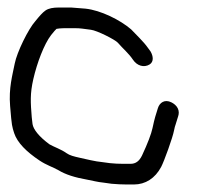

<svg xmlns="http://www.w3.org/2000/svg" viewBox="-20 -501 578 511"><path d="M136.7 -481C121.5 -481 109.5 -479 100.8 -472.9C93.1 -467.5 85.1 -458.3 74.2 -444.9C55.1 -423.6 25.2 -362.3 19.2 -331.9C13 -300.2 3 -266.8 6.9 -219.1C9 -192.7 10.6 -176.5 11.9 -168.9C13.1 -161.7 15.2 -153.9 17.7 -146.7C26.1 -121.4 50 -97.3 85.5 -73.6C103.7 -61.5 120.6 -56.4 135.2 -48.2C154 -36.6 179.2 -28.5 213.2 -22.6C227 -20.2 238.2 -16.6 255.8 -14.9L275.7 -12.1L276 -12C290.7 -10.7 304.3 -10 317.1 -10H336.5C366.9 -10 392.9 -26.5 408.9 -56.7C416.8 -71.6 439.7 -134.9 443.1 -153.4C444.5 -160.9 446.1 -166.6 447.6 -170.3L447.7 -170.7L454.3 -192C456.3 -198 456.7 -205.6 453 -213C449.3 -220.3 442.8 -225.3 436.2 -228.6C418.5 -237.5 404.7 -227.9 400.2 -213.1C394.2 -193.6 392 -188.7 385.9 -160.1C382.6 -144.6 373.1 -119.4 358.1 -87.4C350.6 -71.7 340.7 -65 327.4 -65H307.9C296 -65 283.8 -65.6 272.6 -66.8L251.8 -69.6C242.6 -70.5 232.8 -72.1 220.9 -74.7L192.2 -81.1C176.9 -84.5 165.5 -87.3 157 -93.4C142.7 -103.7 124.1 -109.7 111.8 -116.8C83.1 -137.9 68.9 -156.7 66.6 -170.7C65.8 -175.5 65.1 -181.6 64.5 -188.9C61.4 -228.3 59.6 -250.8 68.7 -290.6C78.4 -333.1 97.3 -383.6 116.1 -407.8C123.2 -416.9 128.6 -422.7 130.4 -424.2C132.1 -424.7 141.5 -426 155.8 -426H177.5C196.1 -426 198.8 -424.5 221.8 -421.8C238.3 -419.9 286.8 -395.2 293.5 -387.4C307 -371.7 322.6 -359 333.8 -342.2C344.8 -325.6 363.3 -320.5 377.9 -329.3C390.1 -336.6 387.5 -352 381.2 -363.1L380.8 -363.9L374 -373.2C362.2 -390.4 339.9 -410.9 329.8 -422L329.1 -422.7L328.4 -423.3C300.1 -447.6 248.3 -473.8 207.3 -478L169.2 -481Z"/></svg>

Font: MewTooHand
Style: BdCondLta
Weight: 400
Designer: Mew Too, Robert Jablonski
Version: Version 0.77